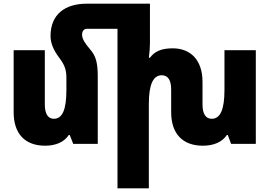

<svg xmlns="http://www.w3.org/2000/svg" viewBox="-20 -780 1462 1041"><path d="M510 -366C510 -439 500 -477 468 -513C442 -544 425 -568 425 -592C425 -610 434 -624 452 -624H617V241H787V-216C787 -321 810 -372 857 -372C892 -372 908 -344 908 -295V-172C908 -55 970 10 1080 10C1139 10 1185 -10 1210 -48H1215L1233 0H1367V-508H1197V-292C1197 -187 1175 -136 1128 -136C1094 -136 1078 -165 1078 -213V-336C1078 -453 1015 -518 916 -518C853 -518 817 -500 793 -467H787C791 -494 793 -522 793 -549V-760H450C334 -760 254 -703 254 -585C254 -548 268 -511 301 -467C330 -429 340 -401 340 -359V-292C340 -187 319 -136 272 -136C239 -136 223 -165 223 -213V-508H54V-172C54 -55 115 10 225 10C283 10 328 -10 353 -48H358L377 0H510Z"/></svg>

Font: Noto Sans Armenian Condensed Black
Style: Regular
Weight: 900
Width: 3
Designer: Monotype Design Team
Foundry: Monotype Imaging Inc.
Version: Version 2.008